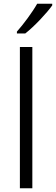

<svg xmlns="http://www.w3.org/2000/svg" viewBox="-20 -1013 301 1033"><path d="M261 -984V-993H180C155 -948 105 -881 71 -843V-833H116C165 -871 233 -944 261 -984ZM154 0V-760H87V0Z"/></svg>

Font: Noto Sans Syriac Light
Style: Regular
Weight: 300
Designer: Patrick Giasson and the Monotype Design Team
Foundry: Monotype Imaging Inc.
Version: Version 3.000